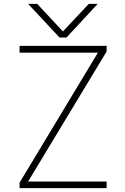

<svg xmlns="http://www.w3.org/2000/svg" viewBox="-20 -969 643 991"><path d="M125 -949.2H171.9L304.7 -806.6L438.5 -949.2H484.4L323.2 -775.4H287.1ZM125 -32.2H530.3V2H81.1V-26.4L485.4 -697.3H81.1V-732.4H530.3V-703.1Z"/></svg>

Font: Gen Shin Gothic ExtraLight
Style: Regular
Weight: 100
Designer: [Source Han Sans]
Ryoko NISHIZUKA  (kana & ideographs); Paul D. Hunt (Latin, Greek & Cyrillic); Wenlong ZHANG  (bopomofo
Version: Version 1.002.20150607